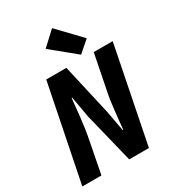

<svg xmlns="http://www.w3.org/2000/svg" viewBox="-211 -1014 1023 1131"><g transform="rotate(-30 300.0 -448.5)"><path d="M11 0 142 -652H279L357 -310L383 -169H387Q389 -195 392.5 -227.5Q396 -260 399.5 -292Q403 -324 407 -353Q411 -382 415 -400L465 -652H594L464 0H330L246 -341L221 -483H217Q214 -456 211 -424Q208 -392 204.5 -360Q201 -328 196.5 -297.5Q192 -267 188 -243L141 0ZM393 -676 229 -810 323 -897 470 -743Z"/></g></svg>

Font: Source Code Pro
Style: Bold Italic
Weight: 700
Italic angle: -11°
Monospace: yes
Designer: Paul D. Hunt, Teo Tuominen
Foundry: Adobe Systems Incorporated
Version: Version 1.050;PS 1.000;hotconv 16.6.51;makeotf.lib2.5.65220